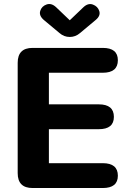

<svg xmlns="http://www.w3.org/2000/svg" viewBox="-20 -946 634 966"><path d="M144 0Q69 0 69 -75V-630Q69 -705 144 -705H497Q573 -705 573 -643Q573 -580 497 -580H226V-421H477Q553 -421 553 -358Q553 -296 477 -296H226V-125H497Q573 -125 573 -62Q573 0 497 0ZM331 -760Q302 -760 279 -780L200 -846Q175 -868 182.5 -891.5Q190 -915 214.5 -923.5Q239 -932 263 -909L331 -844L399 -909Q423 -932 447.5 -923Q472 -914 479.5 -890.5Q487 -867 462 -846L383 -780Q360 -760 331 -760Z"/></svg>

Font: Nunito VF Beta Light
Style: Regular
Weight: 300
Designer: Vernon Adams
Foundry: newtypography
Version: Version 3.001